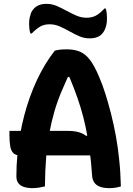

<svg xmlns="http://www.w3.org/2000/svg" viewBox="-20 -966 690 996"><path d="M29 -287H332Q363 -287 386 -281Q409 -275 427 -261L463 -274V-218V-160H83Q61 -160 49 -172Q37 -184 33 -207.5Q29 -231 29 -264ZM213 1Q197 5 180.5 7.5Q164 10 148 10Q124 10 105 4Q86 -2 75.5 -15.5Q65 -29 65 -51Q65 -106 70 -160Q75 -214 84 -266.5Q93 -319 106 -368Q119 -417 135.5 -463Q152 -509 172 -551.5Q192 -594 215 -632Q238 -670 264 -703Q277 -707 292 -708.5Q307 -710 327 -710Q366 -710 394.5 -698Q423 -686 446.5 -655.5Q470 -625 493 -570Q511 -529 526.5 -480Q542 -431 556 -376Q570 -321 581 -261Q592 -201 598 -140Q602 -105 604 -69.5Q606 -34 607 1Q595 5 579.5 7.5Q564 10 548 10Q519 10 499.5 3Q480 -4 470 -18Q460 -32 458 -52Q453 -127 444.5 -189Q436 -251 424.5 -305.5Q413 -360 398 -408.5Q383 -457 365.5 -503Q348 -549 327 -596L368 -567H302L346 -596Q320 -541 298.5 -490Q277 -439 262 -387Q247 -335 236 -277Q225 -219 219.5 -151Q214 -83 213 1ZM428 -874Q457 -874 477.5 -885Q498 -896 522 -922H528Q532 -912 533.5 -898Q535 -884 535 -874Q535 -849 531.5 -835.5Q528 -822 524 -813Q513 -789 494 -778Q475 -767 444 -767Q417 -767 391.5 -778Q366 -789 340.5 -803.5Q315 -818 289.5 -829Q264 -840 238 -840Q209 -840 189 -828.5Q169 -817 144 -792H138Q134 -802 132.5 -816Q131 -830 131 -840Q131 -862 134 -875Q137 -888 141 -899Q151 -921 170.5 -933.5Q190 -946 221 -946Q249 -946 274.5 -935Q300 -924 325.5 -910Q351 -896 376.5 -885Q402 -874 428 -874Z"/></svg>

Font: Recursive Casual
Style: Bold
Weight: 700
Version: Version 1.085